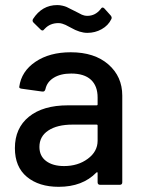

<svg xmlns="http://www.w3.org/2000/svg" viewBox="-20 -721 557 749"><path d="M255.9 -517.1Q348.6 -517.1 402.8 -469.7Q457 -422.4 457 -348.1V-9.8Q457 0 446.8 0H371.1Q360.8 0 360.8 -9.8V-45.9Q360.8 -51.3 356 -47.9Q301.8 7.8 209 7.8Q131.8 7.8 85 -31Q38.1 -69.8 38.1 -143.1Q38.1 -221.2 92.8 -265.6Q147.5 -310.1 245.1 -310.1H356.9Q360.8 -310.1 360.8 -314V-340.8Q360.8 -385.7 334.7 -409.9Q308.6 -434.1 257.8 -434.1Q216.3 -434.1 189.7 -417.7Q163.1 -401.4 157.2 -373Q154.3 -362.3 145 -363.8L64 -375Q53.7 -376.5 55.2 -382.8Q63.5 -442.9 118.4 -480Q173.3 -517.1 255.9 -517.1ZM230 -73.2Q284.2 -73.2 322.5 -101.6Q360.8 -129.9 360.8 -171.9V-231Q360.8 -234.9 356.9 -234.9H263.2Q203.1 -234.9 168.5 -211.9Q133.8 -189 133.8 -147.9Q133.8 -112.3 159.9 -92.8Q186 -73.2 230 -73.2ZM320.8 -592.8Q291.5 -592.8 256.8 -612.8Q241.7 -621.1 235.8 -623.8Q230 -626.5 222.7 -628.7Q215.3 -630.9 208 -630.9Q175.3 -630.9 154.8 -608.9L150.9 -605Q149.4 -602.1 146 -602.1Q142.1 -602.1 139.2 -605L110.8 -632.8Q104.5 -639.2 108.9 -647Q144 -701.2 203.1 -701.2Q213.9 -701.2 224.1 -698.7Q234.4 -696.3 240.2 -693.6Q246.1 -690.9 256.3 -685.5Q266.6 -680.2 271 -678.2Q277.3 -675.3 286.4 -670.4Q295.4 -665.5 299.1 -663.8Q302.7 -662.1 308.6 -660.6Q314.5 -659.2 320.8 -659.2Q352.1 -659.2 373 -686Q378.9 -696.3 387.2 -688L412.1 -660.2Q418 -652.8 414.1 -646Q402.3 -621.6 376.7 -607.2Q351.1 -592.8 320.8 -592.8Z"/></svg>

Font: Gruenseis Font Medium
Style: Regular
Weight: 500
Designer: Jeremy Tribby
Foundry: Tribby Type
Version: Version 1.408;Glyphs 3.1.2 (3151)